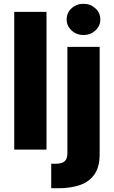

<svg xmlns="http://www.w3.org/2000/svg" viewBox="-20 -790 602 1014"><path d="M225.6 -727.5V0H55.2V-727.5ZM335.9 -542.5H506.3V24.4Q506.3 90.3 479.7 129.6Q453.1 168.9 404.3 186.5Q355.5 204.1 288.6 204.1H250.5V74.7H272.9Q308.1 74.7 322 61.3Q335.9 47.9 335.9 20ZM420.9 -605Q383.8 -605 357.9 -629.2Q332 -653.3 332 -687Q332 -722.2 357.9 -746.1Q383.8 -770 420.9 -770Q457.5 -770 483.6 -746.1Q509.8 -722.2 509.8 -687Q509.8 -652.8 483.6 -628.9Q457.5 -605 420.9 -605Z"/></svg>

Font: Inter 16pt ExtraBold
Style: Regular
Weight: 800
Version: Version 4.001;git-66647c0bb